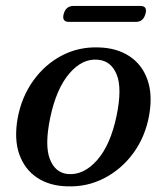

<svg xmlns="http://www.w3.org/2000/svg" viewBox="-20 -632 564 662"><path d="M320 -468.5Q382 -467 425.8 -438.5Q469.5 -410 488.2 -357.8Q507 -305.5 494 -233Q480.5 -160 439.8 -104.2Q399 -48.5 339.8 -17.8Q280.5 13 211.5 10.5Q150.5 9 107.8 -19.5Q65 -48 46.5 -100.2Q28 -152.5 41 -225Q54.5 -298 94.8 -354Q135 -410 193.2 -440.5Q251.5 -471 320 -468.5ZM213.5 -32Q268 -27 314.5 -79.5Q361 -132 382 -233Q401.5 -327 382.5 -374.5Q363.5 -422 318 -426Q264.5 -431.5 219.2 -378.8Q174 -326 153 -225.5Q133.5 -131 151.8 -83.8Q170 -36.5 213.5 -32ZM199.5 -583.5Q207 -611.5 233.5 -611.5H463.5Q489.5 -611.5 481.5 -584Q474 -556.5 448 -556.5H218Q192.5 -556.5 199.5 -583.5Z"/></svg>

Font: Fraunces 9pt S000
Style: Italic
Weight: 400
Italic angle: -16°
Version: Version 1.000; ttfautohint (v1.8.3)